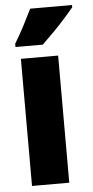

<svg xmlns="http://www.w3.org/2000/svg" viewBox="-54 -850 401 832"><g transform="rotate(-5 146.0 -434.0)"><path d="M213 -51H51V-604H213ZM292 -807Q278 -790 254.5 -763.5Q231 -737 203.5 -709Q176 -681 151 -657H32V-671Q56 -711 75 -747.5Q94 -784 110 -817H292Z"/></g></svg>

Font: Noto Sans Tamil UI ExtraCondensed Black
Style: Regular
Weight: 900
Width: 2
Designer: Jelle Bosma - Monotype Design Team
Foundry: Monotype Imaging Inc.
Version: Version 2.004; ttfautohint (v1.8.4.7-5d5b)